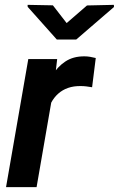

<svg xmlns="http://www.w3.org/2000/svg" viewBox="-20 -772 490 792"><path d="M202.6 -414.1 130.9 0H4.9L96.7 -528.3H215.8ZM375 -532.7 359.9 -412.1Q348.6 -414.1 336.9 -415.5Q325.2 -417 313.5 -417Q284.2 -417.5 261 -409.4Q237.8 -401.4 220.2 -385.7Q202.6 -370.1 190.9 -347.9Q179.2 -325.7 172.9 -298.3L145.5 -301.8Q150.4 -339.8 162.1 -381.6Q173.8 -423.3 194.8 -459.5Q215.8 -495.6 248.8 -517.8Q281.7 -540 328.6 -539.6Q340.3 -539.6 351.8 -537.6Q363.3 -535.6 375 -532.7ZM198.2 -750 254.9 -676.8 338.9 -749.5 449.7 -752 450.2 -743.2 294.4 -608.9H214.4L94.2 -743.7L93.8 -752Z"/></svg>

Font: Roboto SemiBold
Style: Italic
Weight: 600
Designer: Christian Robertson
Foundry: Google
Version: Version 3.009; 2024